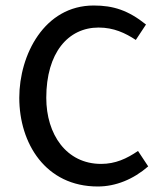

<svg xmlns="http://www.w3.org/2000/svg" viewBox="-20 -665 608 697"><path d="M518 -61 481 -117C440 -89 399 -70 347 -70C221 -70 148 -177 148 -310C148 -473 227 -565 338 -565C393 -565 435 -545 473 -520L510 -576C445 -628 391 -645 320 -645C141 -645 50 -466 50 -310C50 -145 145 12 335 12C400 12 464 -14 518 -61Z"/></svg>

Font: Tajawal Medium
Style: Regular
Weight: 500
Designer: Boutros Fonts
Foundry: Created by Boutros International 2017
Version: Version 1.700